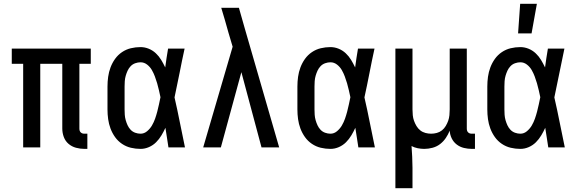

<svg xmlns="http://www.w3.org/2000/svg" viewBox="-20 -776 3040 1011"><path d="M425 8Q402 8 380 2Q358 -4 341 -18.5Q324 -33 316 -54.5Q308 -76 308 -99V-440H192V0H102V-440H42V-520H458V-440H398V-99Q398 -93 399.5 -88Q401 -83 405 -79Q409 -75 414 -73.5Q419 -72 425 -72H440V8Z M720 8Q694 8 669 2Q644 -4 622.5 -18.5Q601 -33 586 -54Q571 -75 562 -99Q553 -123 549.5 -148.5Q546 -174 546 -200V-320Q546 -346 549.5 -371.5Q553 -397 562 -421Q571 -445 586 -466Q601 -487 622.5 -501.5Q644 -516 669 -522Q694 -528 720 -528Q742 -528 763 -519.5Q784 -511 800.5 -495.5Q817 -480 828.5 -461Q840 -442 850 -421Q853 -446 857 -470.5Q861 -495 865 -520H952Q938 -456 925.5 -391.5Q913 -327 899 -263Q914 -198 927 -132Q940 -66 954 0H867Q863 -26 859 -52Q855 -78 851 -103Q842 -83 830 -63Q818 -43 802 -27Q786 -11 764.5 -1.5Q743 8 720 8ZM720 -72Q739 -72 754.5 -85Q770 -98 780 -115Q790 -132 796.5 -150.5Q803 -169 808 -188Q813 -207 817 -226Q821 -245 825 -264Q821 -282 817 -300.5Q813 -319 807.5 -337.5Q802 -356 795.5 -373.5Q789 -391 779.5 -407.5Q770 -424 754.5 -436Q739 -448 720 -448Q706 -448 692 -443Q678 -438 668 -427.5Q658 -417 652 -404Q646 -391 642 -377Q638 -363 637 -348.5Q636 -334 636 -320V-200Q636 -186 637 -171.5Q638 -157 642 -143Q646 -129 652 -116Q658 -103 668 -92.5Q678 -82 692 -77Q706 -72 720 -72Z M1050 0 1205 -530 1183 -604Q1174 -637 1164.5 -669.5Q1155 -702 1145 -735H1238L1269 -626L1450 0H1357L1251 -396L1143 0Z M1720 8Q1694 8 1669 2Q1644 -4 1622.5 -18.5Q1601 -33 1586 -54Q1571 -75 1562 -99Q1553 -123 1549.5 -148.5Q1546 -174 1546 -200V-320Q1546 -346 1549.5 -371.5Q1553 -397 1562 -421Q1571 -445 1586 -466Q1601 -487 1622.5 -501.5Q1644 -516 1669 -522Q1694 -528 1720 -528Q1742 -528 1763 -519.5Q1784 -511 1800.5 -495.5Q1817 -480 1828.5 -461Q1840 -442 1850 -421Q1853 -446 1857 -470.5Q1861 -495 1865 -520H1952Q1938 -456 1925.5 -391.5Q1913 -327 1899 -263Q1914 -198 1927 -132Q1940 -66 1954 0H1867Q1863 -26 1859 -52Q1855 -78 1851 -103Q1842 -83 1830 -63Q1818 -43 1802 -27Q1786 -11 1764.5 -1.5Q1743 8 1720 8ZM1720 -72Q1739 -72 1754.5 -85Q1770 -98 1780 -115Q1790 -132 1796.5 -150.5Q1803 -169 1808 -188Q1813 -207 1817 -226Q1821 -245 1825 -264Q1821 -282 1817 -300.5Q1813 -319 1807.5 -337.5Q1802 -356 1795.5 -373.5Q1789 -391 1779.5 -407.5Q1770 -424 1754.5 -436Q1739 -448 1720 -448Q1706 -448 1692 -443Q1678 -438 1668 -427.5Q1658 -417 1652 -404Q1646 -391 1642 -377Q1638 -363 1637 -348.5Q1636 -334 1636 -320V-200Q1636 -186 1637 -171.5Q1638 -157 1642 -143Q1646 -129 1652 -116Q1658 -103 1668 -92.5Q1678 -82 1692 -77Q1706 -72 1720 -72Z M2062 215V-520H2152V-200Q2152 -185 2153.5 -169.5Q2155 -154 2160 -140Q2165 -126 2173 -112.5Q2181 -99 2193 -89.5Q2205 -80 2220 -76Q2235 -72 2250 -72Q2265 -72 2280 -76Q2295 -80 2307 -89.5Q2319 -99 2327 -112.5Q2335 -126 2340 -140Q2345 -154 2346.5 -169.5Q2348 -185 2348 -200V-520H2438V-99Q2438 -93 2439.5 -88Q2441 -83 2445 -79Q2449 -75 2454 -73.5Q2459 -72 2465 -72H2481V8H2465Q2444 8 2423 3Q2402 -2 2385 -15Q2368 -28 2358.5 -47.5Q2349 -67 2348 -88Q2340 -68 2327.5 -49.5Q2315 -31 2297.5 -17.5Q2280 -4 2258 2Q2236 8 2214 8Q2197 8 2179.5 4.5Q2162 1 2147 -7Q2149 21 2150.5 50Q2152 79 2152 107V215Z M2720 8Q2694 8 2669 2Q2644 -4 2622.5 -18.5Q2601 -33 2586 -54Q2571 -75 2562 -99Q2553 -123 2549.5 -148.5Q2546 -174 2546 -200V-320Q2546 -346 2549.5 -371.5Q2553 -397 2562 -421Q2571 -445 2586 -466Q2601 -487 2622.5 -501.5Q2644 -516 2669 -522Q2694 -528 2720 -528Q2742 -528 2763 -519.5Q2784 -511 2800.5 -495.5Q2817 -480 2828.5 -461Q2840 -442 2850 -421Q2853 -446 2857 -470.5Q2861 -495 2865 -520H2952Q2938 -456 2925.5 -391.5Q2913 -327 2899 -263Q2914 -198 2927 -132Q2940 -66 2954 0H2867Q2863 -26 2859 -52Q2855 -78 2851 -103Q2842 -83 2830 -63Q2818 -43 2802 -27Q2786 -11 2764.5 -1.5Q2743 8 2720 8ZM2720 -72Q2739 -72 2754.5 -85Q2770 -98 2780 -115Q2790 -132 2796.5 -150.5Q2803 -169 2808 -188Q2813 -207 2817 -226Q2821 -245 2825 -264Q2821 -282 2817 -300.5Q2813 -319 2807.5 -337.5Q2802 -356 2795.5 -373.5Q2789 -391 2779.5 -407.5Q2770 -424 2754.5 -436Q2739 -448 2720 -448Q2706 -448 2692 -443Q2678 -438 2668 -427.5Q2658 -417 2652 -404Q2646 -391 2642 -377Q2638 -363 2637 -348.5Q2636 -334 2636 -320V-200Q2636 -186 2637 -171.5Q2638 -157 2642 -143Q2646 -129 2652 -116Q2658 -103 2668 -92.5Q2678 -82 2692 -77Q2706 -72 2720 -72ZM2708 -600 2719 -756H2807L2779 -600Z"/></svg>

Font: Iosevka Term Medium
Style: Regular
Weight: 500
Monospace: yes
Designer: Belleve Invis
Foundry: Belleve Invis
Version: Version 26.3.1